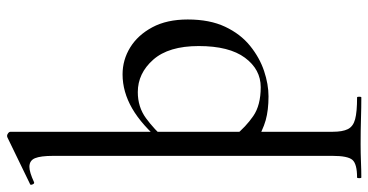

<svg xmlns="http://www.w3.org/2000/svg" viewBox="-278 -496 1040 542"><g transform="rotate(-90 242.0 -225.0)"><path d="M12 275Q10 275 10 269Q10 263 12 263Q50 263 61.5 250Q73 237 73 194V-595Q73 -630 66.5 -646Q60 -662 42 -662Q27 -662 -1 -649Q-5 -647 -7.5 -653Q-10 -659 -7 -660L125 -724Q127 -725 130 -725Q133 -725 137 -722Q141 -719 141 -715V194Q141 222 148.5 237Q156 252 176.5 257.5Q197 263 238 263Q240 263 240 269Q240 275 238 275Q210 275 177 274Q144 273 107 273Q80 273 55.5 274Q31 275 12 275ZM241 13Q202 13 173.5 5Q145 -3 108 -25L130 -82Q155 -51 185.5 -30Q216 -9 267 -9Q317 -9 350 -53.5Q383 -98 383 -184Q383 -269 344.5 -312.5Q306 -356 253 -356Q211 -356 179.5 -333Q148 -310 119 -277L110 -286Q160 -345 207 -372Q254 -399 303 -399Q344 -399 379 -377.5Q414 -356 436 -315Q458 -274 458 -215Q458 -153 437.5 -109.5Q417 -66 383.5 -39Q350 -12 312.5 0.5Q275 13 241 13Z"/></g></svg>

Font: Cormorant Light Medium
Style: Regular
Weight: 500
Version: Version 4.000